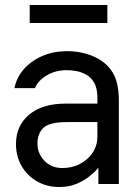

<svg xmlns="http://www.w3.org/2000/svg" viewBox="-20 -737 552 769"><path d="M218 12Q167 12 127.5 -11Q88 -34 66 -73Q44 -112 44 -160Q44 -234 97 -278Q150 -322 242 -322H370V-346Q370 -384 357 -406Q344 -428 324.5 -438.5Q305 -449 284.5 -452.5Q264 -456 248 -456Q202 -456 167 -435Q132 -414 120 -384H38Q46 -426 75 -459.5Q104 -493 149 -512.5Q194 -532 248 -532Q308 -532 357 -510Q406 -488 431 -447Q456 -407 456 -334V0H374V-63H372Q360 -48 338 -30.5Q316 -13 286 -0.5Q256 12 218 12ZM230 -64Q269 -64 300.5 -80.5Q332 -97 351 -125.5Q370 -154 370 -190V-248H248Q178 -248 154 -225Q130 -202 130 -162Q130 -122 158 -93Q186 -64 230 -64ZM99 -645V-717H410V-645Z"/></svg>

Font: Liter
Style: Regular
Weight: 400
Designer: Anton Skugarov
Foundry: skugi
Version: Version 1.004; ttfautohint (v1.8.4.7-5d5b)